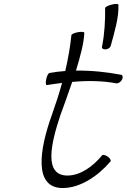

<svg xmlns="http://www.w3.org/2000/svg" viewBox="-20 -932 638 968"><path d="M510 -892C511 -829 507 -761 495 -700C491 -690 498 -683 510 -683C522 -683 535 -690 538 -700C557 -770 580 -844 577 -908C577 -913 563 -914 544 -909C526 -905 511 -897 510 -892ZM216 -503C242 -507 268 -511 293 -514C278 -460 261 -407 242 -354C178 -177 149 16 296 16C383 16 472 -42 537 -118C541 -122 536 -133 524 -142C512 -150 499 -154 495 -149C448 -92 385 -47 320 -47C200 -47 236 -206 284 -350C303 -403 325 -462 344 -519C421 -526 496 -525 566 -512C575 -510 588 -518 595 -530C601 -542 599 -553 591 -555C517 -569 441 -577 363 -576C385 -648 403 -715 405 -765C407 -771 393 -773 375 -770C356 -767 341 -760 340 -755C334 -695 323 -634 309 -574C283 -572 256 -569 229 -564C224 -563 216 -549 213 -532C209 -515 211 -502 216 -503Z"/></svg>

Font: Nupuram ExtraLight Oblique
Style: Regular
Weight: 200
Designer: Santhosh Thottingal (santhosh.thottingal@gmail.com)
Foundry: SMC
Version: Version 1.000